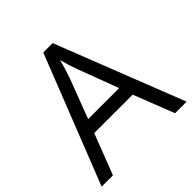

<svg xmlns="http://www.w3.org/2000/svg" viewBox="-189 -864 1011 1011"><g transform="rotate(-45 316.5 -358.5)"><path d="M546.9 0 458 -227.1H171.9L84 0H0L282.2 -716.8H352.1L632.8 0ZM432.1 -301.8 349.1 -522.9Q333 -564.9 315.9 -626Q305.2 -579.1 285.2 -522.9L201.2 -301.8Z"/></g></svg>

Font: f1_56222 
Style: Regular
Weight: 400
Foundry: Ascender Corporation
Version: Version 1.10